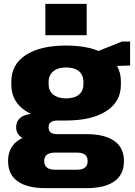

<svg xmlns="http://www.w3.org/2000/svg" viewBox="-20 -788 705 999"><path d="M324 -161Q190 -161 114.5 -210Q39 -259 39 -347V-364Q39 -453 114.5 -502Q190 -551 324 -551Q457 -551 533 -502Q609 -453 609 -364V-347Q609 -259 533 -210Q457 -161 324 -161ZM217 191Q122 191 72 155.5Q22 120 22 50Q22 -18 70 -54Q118 -90 216 -90H430Q525 -90 575 -54.5Q625 -19 625 50Q625 120 575 155.5Q525 191 430 191ZM381 95Q436 95 436 50Q436 6 381 6H267Q210 6 210 50Q210 95 267 95ZM161 -55Q116 -55 90 -74.5Q64 -94 64 -125Q64 -159 89 -177.5Q114 -196 161 -196H324V-161H279Q257 -161 244.5 -152Q232 -143 233 -125Q233 -107 244 -98.5Q255 -90 279 -90H324V-55ZM324 -276Q367 -276 390.5 -295.5Q414 -315 414 -350V-362Q414 -398 390.5 -417.5Q367 -437 324 -437Q282 -437 257.5 -417Q233 -397 233 -362V-350Q233 -315 257.5 -295.5Q282 -276 324 -276ZM445 -504 615 -572H657V-447L445 -441ZM431 -768V-605H216V-768Z"/></svg>

Font: Pathway Extreme 28pt ExtraBold
Style: Regular
Weight: 800
Designer: Eduardo Rodriguez Tunni
Foundry: Eduardo Rodriguez Tunni
Version: Version 1.001;gftools[0.9.26]